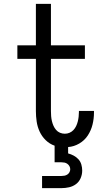

<svg xmlns="http://www.w3.org/2000/svg" viewBox="-20 -755 540 995"><path d="M198 220V157H298Q306 157 314 155.5Q322 154 329 149.5Q336 145 340 137.5Q344 130 344 122Q344 114 340 106.5Q336 99 329 94Q322 89 314 87.5Q306 86 298 86H263V0Q237 -9 217 -28.5Q197 -48 185.5 -73Q174 -98 170 -125Q166 -152 166 -179V-450H70V-520H166V-735H244V-520H420V-450H244V-179Q244 -166 245 -153Q246 -140 249 -127.5Q252 -115 257 -103.5Q262 -92 270.5 -82Q279 -72 291 -67Q303 -62 316 -62Q329 -62 340.5 -67Q352 -72 360.5 -81Q369 -90 374.5 -101.5Q380 -113 383 -125Q386 -137 387.5 -149.5Q389 -162 389 -174V-180H467V-171Q467 -140 459.5 -109.5Q452 -79 435 -53Q418 -27 390.5 -11Q363 5 333 7V40Q348 44 362 51.5Q376 59 386.5 70.5Q397 82 401.5 97.5Q406 113 406 129Q406 149 398 168Q390 187 374 199Q358 211 338 215.5Q318 220 298 220Z"/></svg>

Font: Iosevka
Style: Regular
Weight: 400
Monospace: yes
Designer: Belleve Invis
Foundry: Belleve Invis
Version: Version 33.2.3; ttfautohint (v1.8.4)